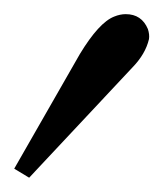

<svg xmlns="http://www.w3.org/2000/svg" viewBox="-21 -119 233 270"><path d="M155.8 -99.1Q178.2 -99.1 187 -78.1Q189.5 -70.3 188.5 -64Q183.6 -43 165 -23.9L20 130.9L-1 118.2L91.3 -43Q118.2 -87.4 139.6 -95.7Q147.9 -99.1 155.8 -99.1Z"/></svg>

Font: Linux Biolinum Capitals O
Style: Italic Samll Caps
Weight: 400
Italic angle: -12°
Designer: Philipp H. Poll
Foundry: Philipp H. Poll
Version: Version 0.6.2